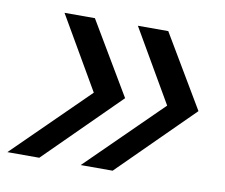

<svg xmlns="http://www.w3.org/2000/svg" viewBox="-63 -708 722 616"><g transform="rotate(10 298.5 -400.0)"><path d="M236 -164 476 -400 339 -636H438L578 -400L340 -164ZM-3 -164 237 -400 100 -636H199L339 -400L101 -164Z"/></g></svg>

Font: Victor Mono Thin Medium
Style: Italic
Weight: 500
Italic angle: -12°
Monospace: yes
Version: Version 1.561;gftools[0.9.30]